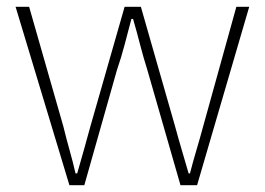

<svg xmlns="http://www.w3.org/2000/svg" viewBox="-20 -547 782 567"><path d="M185 0 26 -527H66L167 -174Q176 -137 185.5 -103.5Q195 -70 203 -35H208Q218 -70 227.5 -103.5Q237 -137 247 -174L348 -527H396L497 -174Q507 -137 517 -103.5Q527 -70 537 -35H541Q550 -70 560 -103.5Q570 -137 580 -174L678 -527H716L562 0H513L415 -341Q403 -379 393.5 -416Q384 -453 373 -491H368Q358 -453 348 -415Q338 -377 325 -339L229 0Z"/></svg>

Font: Noto Sans HK Thin Thin
Style: Regular
Weight: 250
Version: Version 2.004-H2;hotconv 1.0.118;makeotfexe 2.5.65603